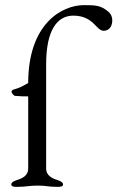

<svg xmlns="http://www.w3.org/2000/svg" viewBox="-20 -726 458 749"><path d="M90 -68C90 -41 67 -30 47 -24C36 -20 24 -16 24 -6C24 2 36 3 44 3C84 3 92 -2 127 -2C162 -2 166 3 206 3C214 3 226 2 226 -6C226 -16 214 -20 203 -24C183 -30 160 -42 160 -68V-475C160 -610 204 -665 266 -665C345 -665 355 -606 384 -606C411 -606 418 -630 418 -647C418 -660 413 -672 402 -681C373 -705 353 -706 308 -706C221 -706 90 -633 90 -402C71 -392 61 -384 31 -376C29 -375 25 -372 25 -369C25 -362 34 -353 38 -352C59 -350 77 -350 90 -350Z"/></svg>

Font: EB Garamond 12
Style: Regular
Weight: 400
Version: Version 0.016+